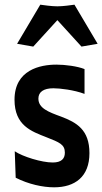

<svg xmlns="http://www.w3.org/2000/svg" viewBox="-20 -788 437 820"><path d="M205 -94C158 -94 77 -119 43 -142L47 -29C102 -1 163 12 211 12C300 12 362 -33 362 -134C362 -234 307 -265 241 -290C186 -310 144 -326 144 -367C144 -395 166 -411 208 -411C236 -411 296 -404 341 -387V-493C311 -505 259 -512 221 -512C152 -512 42 -490 42 -362C42 -252 114 -227 178 -202C234 -180 257 -171 257 -136C257 -110 242 -94 205 -94ZM53 -601 122 -589 225 -702 328 -589 397 -601 298 -768C284 -766 249 -761 225 -761C201 -761 166 -766 152 -768Z"/></svg>

Font: CantoraOne
Style: Regular
Weight: 400
Designer: Pablo Impallari, Rodrigo Fuenzalida
Foundry: Pablo Impallari
Version: Version 1.001